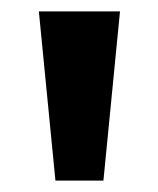

<svg xmlns="http://www.w3.org/2000/svg" viewBox="-20 -739 277 336"><path d="M77 -423 48 -719H190L161 -423Z"/></svg>

Font: Nunitoga
Style: Bold
Weight: 700
Designer: Vernon Adams
Foundry: Vernon Adams
Version: Version 1.0